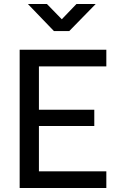

<svg xmlns="http://www.w3.org/2000/svg" viewBox="-20 -937 593 957"><path d="M78 0V-689H510V-606H174V-390H450V-309H174V-83H510V0ZM249 -782 119 -917H214L288 -841L361 -917H457L325 -782Z"/></svg>

Font: Cairo Play SemiBold
Style: Regular
Weight: 600
Designer: Mohamed Gaber, Accademia di Belle Arti di Urbino
Foundry: Kief Type Foundry, Accademia di Belle Arti di Urbino
Version: Version 3.130;gftools[0.9.24]